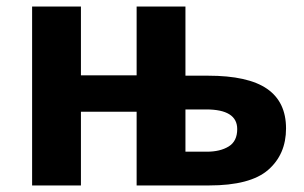

<svg xmlns="http://www.w3.org/2000/svg" viewBox="-20 -566 928 586"><path d="M546 -546V-335H615Q737 -335 795 -295Q853 -255 853 -174Q853 -95 798.5 -47.5Q744 0 618 0H397V-225H227V0H78V-546H227V-336H397V-546ZM609 -232H546V-103H611Q652 -103 678 -119Q704 -135 704 -172Q704 -232 609 -232Z"/></svg>

Font: Noto IKEA Latin
Style: Bold
Weight: 700
Designer: Monotype Design Team
Foundry: Monotype Imaging Inc.
Version: Version 1.0